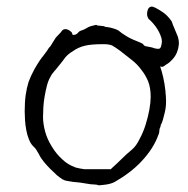

<svg xmlns="http://www.w3.org/2000/svg" viewBox="-20 -541 560 573"><path d="M312.5 -38.1Q328.1 -51.8 343.8 -67.4Q357.4 -81.1 374 -94.7Q386.7 -105.5 396.5 -126Q407.2 -145.5 414.6 -168.9Q421.9 -192.4 425.8 -213.9Q429.7 -236.3 429.7 -252Q429.7 -279.3 421.9 -298.8Q414.1 -317.4 402.3 -332Q389.6 -349.6 373 -362.3Q364.3 -369.1 355.5 -376Q346.7 -382.8 336.9 -390.6Q323.2 -400.4 314.5 -405.3Q305.7 -409.2 288.1 -409.2Q251 -409.2 232.4 -404.3Q212.9 -399.4 198.2 -388.7Q179.7 -377.9 170.9 -364.3Q167 -358.4 144.5 -331.1L143.6 -330.1H142.6V-329.1L138.7 -324.2Q134.8 -320.3 130.9 -312.5Q124 -300.8 120.1 -285.6Q116.2 -270.5 113.3 -253.9Q110.4 -237.3 109.4 -221.2Q108.4 -205.1 108.4 -192.4Q108.4 -171.9 114.7 -148.4Q121.1 -125 134.8 -103.5Q147.5 -82 166 -65.4Q181.6 -49.8 206.1 -41Q212.9 -39.1 218.8 -38.1L231.4 -36.1H232.4H309.6H311.5ZM218.8 3.9Q209 2.9 200.2 2H199.2Q190.4 1 180.7 -1Q172.9 -2 168.9 -4.9H168Q161.1 -8.8 150.4 -17.6Q139.6 -27.3 129.9 -37.1Q120.1 -46.9 111.3 -57.6Q100.6 -71.3 99.6 -74.2Q94.7 -84 90.8 -89.8Q86.9 -97.7 79.1 -104.5Q71.3 -112.3 66.4 -125Q61.5 -136.7 58.6 -151.9Q55.7 -167 54.7 -181.6Q53.7 -196.3 53.7 -208Q53.7 -236.3 56.6 -257.3Q59.6 -278.3 65.4 -296.9Q72.3 -315.4 83 -335Q98.6 -362.3 110.4 -376Q120.1 -388.7 121.1 -390.6L126 -398.4Q130.9 -402.3 136.7 -413.1Q143.6 -424.8 146.5 -428.7Q160.2 -443.4 163.1 -446.3V-447.3Q166 -451.2 169.9 -453.1Q172.9 -454.1 176.8 -454.1Q179.7 -454.1 182.6 -452.1H183.6Q195.3 -445.3 195.3 -441.4Q195.3 -437.5 198.2 -437Q201.2 -436.5 204.1 -437.5L207 -438.5L208 -439.5H209L216.8 -447.3Q217.8 -448.2 220.7 -449.2Q230.5 -452.1 238.3 -457Q244.1 -460.9 251 -462.9Q263.7 -465.8 266.6 -466.8Q268.6 -465.8 269.5 -465.8L270.5 -464.8H272.5L290 -462.9Q292 -461.9 293.9 -460.9H294.9Q310.5 -459 318.4 -456.1Q332 -452.1 336.9 -447.3Q339.8 -444.3 356.4 -433.6Q366.2 -427.7 377 -422.9Q397.5 -414.1 398.4 -414.1Q404.3 -411.1 406.2 -410.2Q409.2 -405.3 413.1 -403.3Q414.1 -403.3 414.1 -403.3L433.6 -399.4Q440.4 -396.5 448.2 -395.5Q456.1 -394.5 458.5 -397.9Q460.9 -401.4 462.4 -410.2Q463.9 -418.9 462.4 -424.8Q460.9 -430.7 458 -438Q455.1 -445.3 449.7 -454.1Q444.3 -462.9 437 -471.2Q429.7 -479.5 425.8 -482.4Q421.9 -485.4 419.9 -492.2Q418 -499 419.9 -507.8Q421.9 -516.6 426.8 -519.5Q431.6 -522.5 437.5 -520.5Q443.4 -518.6 456.5 -510.7Q469.7 -502.9 478.5 -494.1Q486.3 -486.3 492.2 -477.5Q496.1 -465.8 501 -455.1Q510.7 -431.6 510.7 -431.6Q514.6 -418.9 513.7 -407.7Q512.7 -396.5 508.3 -385.3Q503.9 -374 495.1 -364.3Q486.3 -354.5 480.5 -351.1Q474.6 -347.7 470.2 -344.2Q465.8 -340.8 461.9 -341.8Q460.9 -341.8 458 -342.8Q462.9 -328.1 466.8 -311.5Q471.7 -290 473.6 -270.5Q475.6 -250 475.6 -239.3Q475.6 -220.7 471.7 -205.1Q465.8 -179.7 461.9 -171.9Q459 -168 459 -163.1Q458 -160.2 456.1 -156.2V-155.3Q455.1 -150.4 455.1 -146.5Q455.1 -143.6 453.1 -139.6Q438.5 -97.7 401.4 -58.6Q370.1 -25.4 322.3 2Q309.6 8.8 289.1 10.7Q274.4 12.7 271.5 11.7V10.7Q267.6 9.8 250 8.8Q232.4 5.9 218.8 3.9Z"/></svg>

Font: ToneOZ-YinPZ-Tsuipita-TC
Style: Regular
Weight: 400
Designer: ÂÆ£ÂøóÂáåJeffrey Xuan(jeffreyx@gmail.com, ToneOZ.com) ÈòøÂù§(cjkFonts)
Foundry: ToneOZ
Version: Version 0.24071